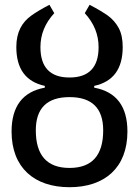

<svg xmlns="http://www.w3.org/2000/svg" viewBox="-20 -760 574 793"><path d="M506.3 -216.8C506.3 -320.8 460.4 -381.3 369.1 -397.9V-405.3C447.8 -422.4 486.8 -475.6 486.8 -565.9C486.8 -597.7 481.4 -623.5 470.2 -644.5C459 -665 443.8 -682.1 425.8 -695.3C407.2 -708.5 381.8 -723.6 350.1 -740.2L330.1 -705.6C368.2 -664.1 387.2 -617.7 387.2 -565.4C387.2 -481.9 347.2 -439.9 267.1 -439.9C187 -439.9 147 -481.9 147 -565.4C147 -617.7 166 -664.1 204.1 -705.6L184.1 -740.2C152.3 -723.6 127 -708.5 108.9 -695.3C71.8 -668.5 47.4 -628.9 47.4 -565.9C47.4 -475.6 86.4 -422.4 165 -405.3V-397.9C73.7 -381.3 27.8 -320.8 27.8 -216.8C27.8 -67.9 121.1 13.2 267.1 13.2C413.1 13.2 506.3 -67.9 506.3 -216.8ZM406.2 -221.7C406.2 -118.2 359.9 -66.4 267.1 -66.4C174.3 -66.4 127.9 -118.2 127.9 -221.7C127.9 -313 174.3 -358.9 267.1 -358.9C359.9 -358.9 406.2 -313 406.2 -221.7Z"/></svg>

Font: SG Kara SemiBold
Style: Regular
Weight: 400
Designer: Damoon Khanjanzadeh
Version: Version 1.000